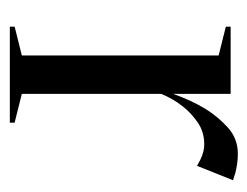

<svg xmlns="http://www.w3.org/2000/svg" viewBox="-78 -438 515 400"><g transform="rotate(90 180.0 -237.5)"><path d="M175 -25 235 -10V0H35V-10L95 -25V-435L35 -450V-460H175V-340Q188 -377 206 -407Q222 -433 245 -454Q268 -475 300 -475Q311 -475 321 -473.5Q331 -472 339 -470Q348 -467 355 -465L325 -390Q319 -393 312 -397Q306 -400 297.5 -402.5Q289 -405 280 -405Q254 -405 234 -391Q214 -377 201 -360Q185 -340 175 -315Z"/></g></svg>

Font: Oranienbaum
Style: Regular
Weight: 400
Designer: Oleg Pospelov and Jovanny Lemonad
Foundry: Oleg Pospelov and jovanny Lemonad
Version: Version 1.001; ttfautohint (v0.91) -l 8 -r 50 -G 200 -x 0 -w